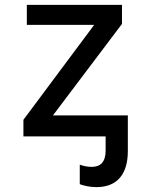

<svg xmlns="http://www.w3.org/2000/svg" viewBox="-20 -559 603 787"><path d="M76 0H413V58C413 106 391 125 356 125C337 125 321 121 307 116V196C323 202 348 208 375 208C462 208 504 153 504 60V-86H197L480 -461V-539H90V-457H366L76 -68Z"/></svg>

Font: Noto Sans Mono SemiCondensed Medium
Style: Regular
Weight: 500
Width: 4
Designer: Monotype Design Team
Foundry: Monotype Imaging Inc.
Version: Version 2.014